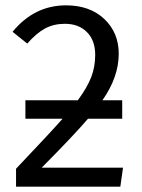

<svg xmlns="http://www.w3.org/2000/svg" viewBox="-20 -698 531 718"><path d="M136 -71H440L430 0H40V-67Q172 -206 214 -254H75V-323H271Q307 -372 321.5 -410.5Q336 -449 336 -493Q336 -547 305 -578Q274 -609 223 -609Q181 -609 148.5 -591.5Q116 -574 82 -535L27 -579Q108 -678 227 -678Q316 -678 370 -627Q424 -576 424 -497Q424 -410 363 -323H437V-254H309Q258 -194 136 -71Z"/></svg>

Font: FiraGO Book
Style: Regular
Weight: 350
Designer: bBox Type
Foundry: bBox Type GmbH
Version: Version 1.001;PS 001.001;hotconv 1.0.88;makeotf.lib2.5.64775